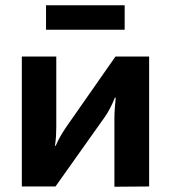

<svg xmlns="http://www.w3.org/2000/svg" viewBox="-20 -709 650 730"><path d="M547 -494V0L415 1V-259Q415 -278 416.5 -297Q418 -316 420 -338H417Q410 -320 399.5 -299.5Q389 -279 379 -265L191 0H63V-494H194V-228Q194 -210 193 -192.5Q192 -175 189 -155H192Q200 -174 209.5 -190.5Q219 -207 229 -222L419 -494ZM454 -689V-596H155V-689Z"/></svg>

Font: Exo 2
Style: Bold
Weight: 700
Designer: Natanael Gama
Foundry: Natanael Gama
Version: Version 2.010